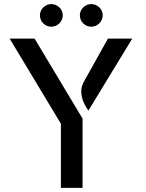

<svg xmlns="http://www.w3.org/2000/svg" viewBox="-20 -915 710 935"><path d="M276.5 0V-312.5L27 -727H148.5L382 -337.5V0ZM410.5 -376.5Q398.5 -392 388 -415.2Q377.5 -438.5 375.8 -464.8Q374 -491 388.5 -517L505.5 -727H624ZM229.5 -785Q207.5 -785 191 -801Q174.5 -817 174.5 -840Q174.5 -863 191 -879Q207.5 -895 229.5 -895Q252.5 -895 269 -879.2Q285.5 -863.5 285.5 -840Q285.5 -817.5 269 -801.2Q252.5 -785 229.5 -785ZM424.5 -785Q402 -785 385.5 -801Q369 -817 369 -840Q369 -863 385.5 -879Q402 -895 424.5 -895Q447 -895 463.5 -879.2Q480 -863.5 480 -840Q480 -817.5 463.5 -801.2Q447 -785 424.5 -785Z"/></svg>

Font: Expletus Sans Medium
Style: Regular
Weight: 500
Version: Version 7.500